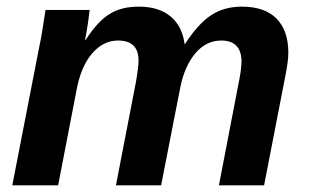

<svg xmlns="http://www.w3.org/2000/svg" viewBox="-20 -558 929 578"><path d="M646 -436Q601 -436 568.5 -398Q536 -360 523 -296L465 0H329L389 -310Q397 -356 397 -376Q397 -436 335 -436Q292 -436 259 -399Q226 -362 212 -295L155 0H17L98 -416Q103 -439 107.5 -467Q112 -495 117 -528H250Q250 -526 248.5 -516.5Q247 -507 245 -490Q240 -456 236 -438H238Q256 -466 274 -485.5Q292 -505 311 -516.5Q330 -528 351.5 -533Q373 -538 398 -538Q458 -538 493.5 -508.5Q529 -479 536 -424Q575 -485 614.5 -511.5Q654 -538 708 -538Q777 -538 812.5 -502Q848 -466 848 -399Q848 -383 845 -363.5Q842 -344 837 -319L775 0H639L698 -306Q707 -349 707 -374V-376Q705 -436 646 -436Z"/></svg>

Font: Libra Sans Modern
Style: Bold Italic
Weight: 700
Italic angle: -12°
Foundry: Stefan Peev, Context Ltd
Version: Version 1.000